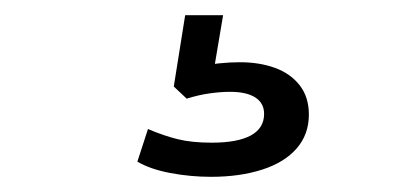

<svg xmlns="http://www.w3.org/2000/svg" viewBox="-20 -40 540 253"><path d="M258 193Q231 193 204.5 188Q178 183 161 173L175 130Q196 139 214.5 143.5Q233 148 259 148Q293 148 310.5 138.5Q328 129 328 110Q328 96 316.5 88.5Q305 81 283 81Q271 81 256.5 83Q242 85 226 90L209 74L224 -20H274L261 57L238 49Q254 45 268.5 43.5Q283 42 296 42Q322 42 342.5 49.5Q363 57 375 72.5Q387 88 387 111Q387 137 371 155.5Q355 174 325.5 183.5Q296 193 258 193Z"/></svg>

Font: Nunito Sans 7pt SemiExpanded Light
Style: Regular
Weight: 300
Width: 6
Designer: Vernon Adams
Foundry: Vernon Adams
Version: Version 3.101;gftools[0.9.27]